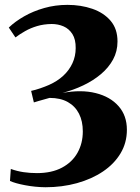

<svg xmlns="http://www.w3.org/2000/svg" viewBox="-20 -772 590 808"><path d="M171 16Q128 15.5 85.8 7.5Q43.5 -0.5 22 -10.5L25.5 -61Q52 -51.5 79.2 -47.5Q106.5 -43.5 135.5 -43.5Q197.5 -43.5 240.8 -66.5Q284 -89.5 306.2 -129.2Q328.5 -169 328.5 -219Q328.5 -262 312.5 -293.5Q296.5 -325 265.5 -342.5Q234.5 -360 188.5 -360Q180 -357.5 167.2 -354Q154.5 -350.5 142.5 -347Q130.5 -343.5 122.5 -341L111 -389.5Q129.5 -393.5 149.8 -400.5Q170 -407.5 186 -414.5Q221 -430 246 -453Q271 -476 284.8 -505.8Q298.5 -535.5 298.5 -569.5Q299 -606 284.8 -628.5Q270.5 -651 247.5 -661Q224.5 -671 197.5 -671Q163.5 -670.5 136 -662.2Q108.5 -654 86 -641.2Q63.5 -628.5 45 -614.5L17 -656Q43.5 -681.5 81.5 -703.2Q119.5 -725 166 -738.2Q212.5 -751.5 264 -751.5Q320.5 -751.5 368.5 -735Q416.5 -718.5 445.5 -684.5Q474.5 -650.5 474.5 -597.5Q474.5 -556 455.8 -521.5Q437 -487 404.5 -459.8Q372 -432.5 330.5 -412.8Q289 -393 243 -381Q322 -395.5 383 -380.2Q444 -365 479 -325.2Q514 -285.5 514 -226Q514 -171 487.2 -126.5Q460.5 -82 413.2 -50.2Q366 -18.5 303.8 -1.2Q241.5 16 171 16Z"/></svg>

Font: Merriweather 96pt ExtraBold
Style: Regular
Weight: 800
Version: Version 2.100